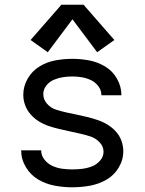

<svg xmlns="http://www.w3.org/2000/svg" viewBox="-20 -788 616 816"><path d="M287 8Q324 8 361 1.5Q398 -5 431 -23.5Q464 -42 484 -75Q504 -108 504 -145Q504 -168 496 -190Q488 -212 472.5 -229Q457 -246 437.5 -258Q418 -270 396 -277.5Q374 -285 352 -290.5Q330 -296 307.5 -300.5Q285 -305 262.5 -310Q240 -315 218 -322Q196 -329 180 -347Q164 -365 164 -388Q164 -408 177 -424.5Q190 -441 209 -449Q228 -457 248 -460Q268 -463 288 -463Q308 -463 328.5 -459.5Q349 -456 367.5 -447Q386 -438 398.5 -421Q411 -404 411 -383H496V-384Q496 -420 477.5 -453Q459 -486 427.5 -505Q396 -524 360 -531Q324 -538 288 -538Q252 -538 216 -531.5Q180 -525 148.5 -506Q117 -487 98 -454.5Q79 -422 79 -385Q79 -362 87 -340.5Q95 -319 110.5 -301.5Q126 -284 145.5 -272Q165 -260 187 -252.5Q209 -245 231 -240Q253 -235 275.5 -230Q298 -225 320.5 -220Q343 -215 364.5 -208Q386 -201 403 -183.5Q420 -166 420 -143Q420 -122 405 -105Q390 -88 370 -80.5Q350 -73 329 -70.5Q308 -68 287 -68Q265 -68 243.5 -71Q222 -74 202.5 -83Q183 -92 169 -109.5Q155 -127 155 -149H70V-148Q70 -111 90 -77.5Q110 -44 142.5 -25Q175 -6 212 1Q249 8 287 8ZM183 -566 288 -706 393 -566 466 -618 335 -768H241L110 -618Z"/></svg>

Font: Iosevka Sparkle
Style: Regular
Weight: 400
Designer: Belleve Invis
Foundry: Belleve Invis
Version: Version 4.5.0; ttfautohint (v1.8.3)